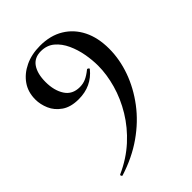

<svg xmlns="http://www.w3.org/2000/svg" viewBox="-198 -493 862 862"><g transform="rotate(-45 232.5 -62.0)"><path d="M168 -106Q118 -106 87 -127.5Q56 -149 42.5 -180.5Q29 -212 29 -243Q29 -290 53 -324.5Q77 -359 119 -379Q161 -399 215 -399Q280 -399 327 -370.5Q374 -342 399.5 -291Q425 -240 425 -170Q425 -103 401 -35.5Q377 32 331 93Q285 154 218 201Q151 248 65 275Q62 276 59.5 271Q57 266 61 264Q130 233 181.5 186Q233 139 267.5 82Q302 25 319 -35.5Q336 -96 336 -151Q336 -187 329 -226Q322 -265 306 -300Q290 -335 264 -357Q238 -379 200 -379Q158 -379 137.5 -348.5Q117 -318 117 -266Q117 -212 140 -176.5Q163 -141 210 -141Q231 -141 249 -149Q267 -157 288 -174Q291 -177 296 -173.5Q301 -170 299 -167Q250 -106 168 -106Z"/></g></svg>

Font: Cormorant Garamond Light SemiBold
Style: Regular
Weight: 600
Version: Version 4.001